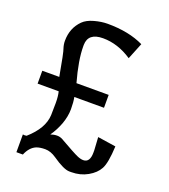

<svg xmlns="http://www.w3.org/2000/svg" viewBox="-134 -817 812 924"><g transform="rotate(20 272.0 -354.5)"><path d="M402 -192 406 -126V-114Q406 -63 372 -63Q358 -63 340 -71Q321 -79 242 -124Q229 -131 214 -131Q198 -131 181 -125Q202 -154 218 -195Q233 -236 233 -273Q233 -310 228 -334H380V-400H215Q185 -507 185 -579V-585Q186 -647 262 -647Q338 -647 410 -599L444 -683Q368 -720 259 -720Q227 -720 191 -710Q155 -700 136 -681Q93 -638 93 -573Q93 -554 99 -536Q106 -519 127 -400H40V-334H148Q154 -310 154 -276Q154 -241 153 -214Q150 -145 76 -80Q71 -79 66 -79Q62 -79 57 -80V11H90Q107 -30 138 -43Q156 -50 183 -50Q211 -50 240 -30Q299 11 328 11H338Q384 11 421 -10Q458 -31 474 -61Q491 -92 495 -178Z"/></g></svg>

Font: Sawarabi Gothic
Style: Regular
Weight: 400
Designer: mshio (mshio@users.sourceforge.jp)
Version: Version 20141215